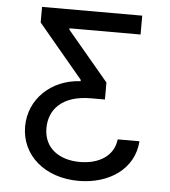

<svg xmlns="http://www.w3.org/2000/svg" viewBox="-53 -593 735 832"><g transform="rotate(5 315.0 -176.5)"><path d="M567.5 -2.1H472.7C465.2 70.3 400.6 109.7 317.8 109.7C229 109.7 160.9 63.9 160.9 -23.8C160.9 -100.9 212 -169.4 342.7 -169.4H402.7V-243.3L222.7 -457.7V-463.4H532V-545.5H96.2V-477.6L290.8 -245V-239.3C163.4 -233 68.2 -142 68.2 -23.1C68.2 101.9 172.2 191.8 319.2 191.8C451.3 191.8 559.3 119.7 567.5 -2.1Z"/></g></svg>

Font: Margiela Sans Text
Style: Regular
Weight: 400
Designer: Stefan Endress, Andreas Faust
Version: Version 1.100;FEAKit 1.0